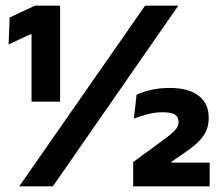

<svg xmlns="http://www.w3.org/2000/svg" viewBox="-20 -659 778 679"><path d="M91.5 -299.5V-537.5H87L10.5 -502L14 -597L103.5 -639H192.5V-299.5ZM48 0 493 -639H610.5L167 0ZM451 0V-86L545.5 -155Q565 -169.5 579.8 -181Q594.5 -192.5 603 -203.5Q611.5 -214.5 611.5 -227V-229Q611.5 -244 599.5 -253Q587.5 -262 556 -262Q528.5 -262 501.2 -255Q474 -248 453.5 -239.5L463 -324Q483 -334 513.8 -341Q544.5 -348 579.5 -348Q647.5 -348 682.8 -320.2Q718 -292.5 718 -244.5V-240.5Q718 -215.5 709 -195.8Q700 -176 682.2 -158.2Q664.5 -140.5 636.5 -121.5L586.5 -87V-70.5L538 -84H721.5V0Z"/></svg>

Font: Anek Gurmukhi
Style: Bold
Weight: 700
Designer: Sarang Kulkarni (Gurmukhi), Yesha Goshar (Latin)
Foundry: Ek Type
Version: Version 1.003